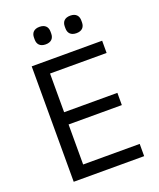

<svg xmlns="http://www.w3.org/2000/svg" viewBox="-161 -992 905 1091"><g transform="rotate(-20 291.5 -447.0)"><path d="M211 -788C245 -788 261 -807 261 -835V-847C261 -875 245 -894 211 -894C177 -894 161 -875 161 -847V-835C161 -807 177 -788 211 -788ZM397 -788C431 -788 447 -807 447 -835V-847C447 -875 431 -894 397 -894C363 -894 347 -875 347 -847V-835C347 -807 363 -788 397 -788ZM93 0H519V-74H177V-316H499V-390H177V-624H519V-698H93Z"/></g></svg>

Font: Braiins Sans
Style: Regular
Weight: 400
Designer: Mike Abbink, Paul van der Laan, Pieter van Rosmalen, Jiri Chlebus, Lubos Buracinsky
Foundry: Bold Monday, Sudetype
Version: Version 1.000;hotconv 1.0.109;makeotfexe 2.5.65596